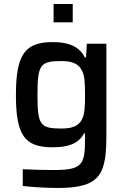

<svg xmlns="http://www.w3.org/2000/svg" viewBox="-20 -727 628 953"><path d="M246 -707V-616H341V-707ZM270 206C487 206 508 129 508 -63V-510H411L407 -442H401C370 -505 304 -518 242 -518C105 -518 59 -459 59 -255C59 -53 104 4 241 4C314 4 369 -11 397 -65H402V-40C402 91 390 117 245 117C200 117 135 115 93 113V196C132 201 205 206 270 206ZM285 -89C179 -89 166 -107 166 -256C166 -406 179 -424 285 -424C339 -424 369 -410 385 -380C401 -353 402 -312 402 -256C402 -199 401 -159 385 -131C369 -102 339 -89 285 -89Z"/></svg>

Font: Saira UNSAM Medium
Style: Regular
Weight: 500
Designer: Hector Gatti with collaboration of the Omnibus-Type team
Foundry: Omnibus-Type
Version: Version 0.072;PS 000.072;hotconv 1.0.88;makeotf.lib2.5.64775